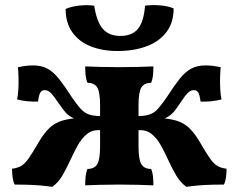

<svg xmlns="http://www.w3.org/2000/svg" viewBox="-20 -720 930 749"><path d="M707.4 9Q684.2 -7.2 667.8 -34.9Q651.4 -62.6 637.3 -93.6Q623.2 -124.6 608 -152.2Q592.8 -179.8 572 -196.9Q551.2 -214 520.4 -212.2V-267.4Q547.6 -267.4 565.4 -274.1Q583.2 -280.8 597.6 -297.2Q612 -313.6 631.2 -341.8Q658.8 -384.6 680.2 -411.7Q701.6 -438.8 725 -451.8Q748.4 -464.8 782 -464.8Q798 -464.8 813.4 -462.7Q828.8 -460.6 840.8 -458Q839.2 -440.8 838.6 -417.5Q838 -394.2 839.2 -371.6Q840.4 -349 844 -332.2Q826.8 -327.4 805 -325.1Q783.2 -322.8 762.4 -323.8Q758.4 -353.6 752.2 -361Q746 -368.4 736.2 -368.4Q723.2 -368.4 711.9 -356.8Q700.6 -345.2 685.4 -321.8Q672.4 -302 662.5 -289.2Q652.6 -276.4 640.1 -267.8Q627.6 -259.2 607.2 -252.4L595.8 -260.4Q638.6 -258 667.5 -249.5Q696.4 -241 717.8 -220.9Q739.2 -200.8 760.4 -164.4Q782.8 -125.8 797.5 -104.3Q812.2 -82.8 826.7 -73.6Q841.2 -64.4 863.8 -61.8Q863.8 -44.6 861.6 -27.8Q859.4 -11 853.6 0Q837 0 812 0.5Q787 1 759.3 3Q731.6 5 707.4 9ZM183.4 9Q159.2 5 131.5 3Q103.8 1 78.8 0.5Q53.8 0 37.2 0Q31.4 -11 29.2 -27.8Q27 -44.6 27 -61.8Q49.6 -64.4 64.1 -73.6Q78.6 -82.8 93.3 -104.3Q108 -125.8 130.4 -164.4Q151.6 -200.8 173 -220.9Q194.4 -241 223.1 -249.5Q251.8 -258 295 -260.4L283.6 -252.4Q263.2 -259.2 251 -267.8Q238.8 -276.4 228.9 -289.5Q219 -302.6 205.4 -321.8Q190.2 -345.2 178.9 -356.8Q167.6 -368.4 154.6 -368.4Q144.8 -368.4 138.6 -361Q132.4 -353.6 128.4 -323.8Q107.6 -322.8 85.8 -325.1Q64 -327.4 46.8 -332.2Q50.4 -349 51.6 -371.6Q52.8 -394.2 52.2 -417.5Q51.6 -440.8 50 -458Q62 -460.6 77.4 -462.7Q92.8 -464.8 108.8 -464.8Q142.4 -464.8 165.8 -451.8Q189.2 -438.8 210.6 -411.7Q232 -384.6 259.6 -341.8Q278.8 -313.6 293.2 -297.2Q307.6 -280.8 325.4 -274.1Q343.2 -267.4 370.4 -267.4V-212.2Q339.6 -214 318.8 -196.9Q298 -179.8 282.8 -152.2Q267.6 -124.6 253.5 -93.6Q239.4 -62.6 223.2 -34.9Q207 -7.2 183.4 9ZM312.4 3Q312.4 -17.2 314 -32.2Q315.6 -47.2 321 -61Q348 -61 359.2 -79.1Q370.4 -97.2 370.4 -148V-310Q370.4 -360.8 359.2 -378.9Q348 -397 321 -397Q315.6 -410.8 314 -425.8Q312.4 -440.8 312.4 -461Q334.4 -460 370.8 -459Q407.2 -458 445.4 -458Q483.6 -458 520 -459Q556.4 -460 578.4 -461Q578.4 -440.8 576.8 -425.8Q575.2 -410.8 569.8 -397Q542.8 -397 531.6 -378.9Q520.4 -360.8 520.4 -310V-148Q520.4 -97.2 531.6 -79.1Q542.8 -61 569.8 -61Q575.2 -47.2 576.8 -32.2Q578.4 -17.2 578.4 3Q556.4 2 520 1Q483.6 0 445.4 0Q407.2 0 370.8 1Q334.4 2 312.4 3ZM439 -521Q378.8 -521 333.1 -539.5Q287.4 -558 261.7 -594.6Q236 -631.2 236 -685Q258.4 -694.8 289 -698.2Q319.6 -701.6 347.6 -697.8Q356.8 -636 380.8 -607.9Q404.8 -579.8 449 -579.8Q495.8 -579.8 518.5 -607.9Q541.2 -636 545.8 -697.8Q573.8 -701.6 605.1 -699Q636.4 -696.4 657.4 -687Q657.4 -632.4 629.7 -595.4Q602 -558.4 552.4 -539.7Q502.8 -521 439 -521Z"/></svg>

Font: Vollkorn
Style: Regular
Weight: 400
Designer: Friedrich Althausen
Foundry: Friedrich Althausen
Version: Version 4.104